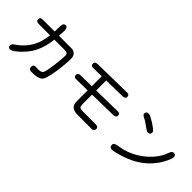

<svg xmlns="http://www.w3.org/2000/svg" viewBox="120 -1739 2761 2761"><g transform="rotate(45 1500.0 -359.0)"><path d="M472.7 -770.5Q517.6 -770.5 517.6 -701.2L511.7 -594.7H768.6Q811.5 -594.7 840.3 -565.4Q869.1 -536.1 869.1 -485.4Q869.1 -414.1 857.9 -310.1Q846.7 -206.1 828.1 -119.1Q809.6 -32.2 789.1 -2.9Q751 53.7 603.5 53.7Q543 53.7 543 2Q543 -43.9 592.8 -43.9L637.7 -41Q706.1 -41 723.6 -72.3Q741.2 -103.5 760.3 -244.6Q779.3 -385.7 779.3 -458Q779.3 -508.8 721.7 -508.8H504.9Q486.3 -353.5 434.6 -243.2Q402.3 -173.8 346.2 -107.9Q290 -42 235.4 0Q180.7 42 154.3 42Q110.4 42 110.4 -2.9Q110.4 -30.3 158.2 -60.5Q388.7 -216.8 416 -508.8H184.6Q130.9 -508.8 130.9 -551.8Q130.9 -594.7 184.6 -594.7H423.8L427.7 -704.1Q427.7 -770.5 472.7 -770.5Z M1878.9 -424.8Q1924.8 -426.8 1924.8 -383.8Q1924.8 -342.8 1872.1 -340.8L1446.3 -333V-140.6Q1448.2 -93.8 1460.9 -82Q1479.5 -68.4 1528.3 -68.4H1786.1Q1839.8 -68.4 1839.8 -23.4Q1839.8 20.5 1786.1 20.5H1512.7Q1351.6 22.5 1358.4 -113.3V-331.1L1126 -327.1Q1081.1 -326.2 1081.1 -369.1Q1081.1 -411.1 1131.8 -412.1L1358.4 -416V-618.2L1185.5 -615.2Q1139.6 -613.3 1139.6 -657.2Q1139.6 -698.2 1191.4 -700.2L1783.2 -710.9Q1828.1 -711.9 1828.1 -668.9Q1828.1 -628.9 1776.4 -627L1446.3 -620.1V-417Z M2446.3 -561.5Q2446.3 -513.7 2396.5 -513.7Q2378.9 -513.7 2352.5 -534.2Q2258.8 -604.5 2209 -627Q2168 -647.5 2168 -670.9Q2168 -715.8 2218.8 -715.8Q2237.3 -715.8 2294.4 -684.6Q2351.6 -653.3 2398.9 -616.7Q2446.3 -580.1 2446.3 -561.5ZM2915 -527.3Q2915 -498 2879.9 -425.8Q2724.6 -113.3 2349.6 -4.9Q2250 25.4 2208 25.4Q2158.2 25.4 2158.2 -24.4Q2158.2 -48.8 2176.8 -60.5Q2190.4 -69.3 2282.2 -85Q2395.5 -105.5 2505.4 -168Q2615.2 -230.5 2698.2 -321.8Q2781.2 -413.1 2817.4 -517.6Q2835 -572.3 2869.1 -572.3Q2915 -572.3 2915 -527.3Z"/></g></svg>

Font: jf-openhuninn-1.1
Style: Regular
Weight: 400
Designer: [Kosugi Maru]
      Designed by Motoya company      

      [Varela Round]
      Joe Prince(Latin component); Avraham Co
Foundry: justfont CO.,LTD.
Version: 1.1